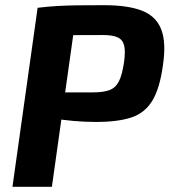

<svg xmlns="http://www.w3.org/2000/svg" viewBox="-20 -720 653 740"><path d="M381 -700Q474 -700 528 -678.5Q582 -657 601.5 -606.5Q621 -556 608 -469Q596 -380 567.5 -332.5Q539 -285 487 -267.5Q435 -250 350 -250Q305 -250 262 -254Q219 -258 182 -264Q145 -270 118.5 -277Q92 -284 82 -290L88 -364Q149 -364 213.5 -364Q278 -364 339 -364Q379 -364 402.5 -373Q426 -382 438.5 -407Q451 -432 458 -480Q464 -522 458.5 -544.5Q453 -567 433.5 -576Q414 -585 377 -585Q284 -585 218.5 -584Q153 -583 130 -580L125 -690Q167 -695 203 -697Q239 -699 280.5 -699.5Q322 -700 381 -700ZM277 -690 180 0H28L125 -690Z"/></svg>

Font: Exo 2
Style: Bold Italic
Weight: 700
Italic angle: -8°
Designer: Natanael Gama
Foundry: Natanael Gama
Version: Version 2.010